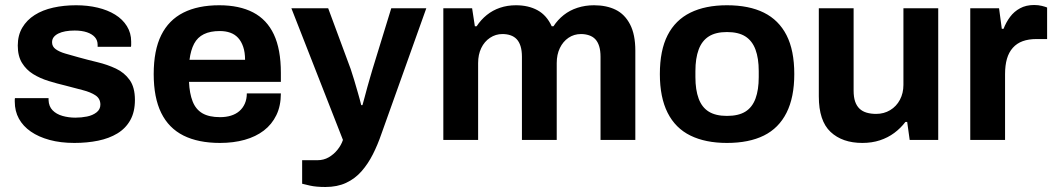

<svg xmlns="http://www.w3.org/2000/svg" viewBox="-20 -559 4212 767"><path d="M277 12Q222 12 178 0Q134 -12 103 -33.5Q72 -55 55.5 -85Q39 -115 39 -153Q39 -157 39 -161Q39 -165 40 -167H174Q174 -165 174 -163Q174 -161 174 -159Q175 -134 190 -118.5Q205 -103 229.5 -96Q254 -89 281 -89Q305 -89 327.5 -93.5Q350 -98 365.5 -110Q381 -122 381 -141Q381 -165 361.5 -178Q342 -191 310.5 -199Q279 -207 242 -217Q208 -225 174 -235.5Q140 -246 112.5 -263Q85 -280 68 -307.5Q51 -335 51 -377Q51 -418 69 -448.5Q87 -479 118.5 -499Q150 -519 192.5 -528.5Q235 -538 284 -538Q330 -538 370 -528.5Q410 -519 440 -500.5Q470 -482 487 -454.5Q504 -427 504 -393Q504 -386 504 -380Q504 -374 503 -372H370V-380Q370 -398 359 -410.5Q348 -423 327.5 -430Q307 -437 278 -437Q258 -437 241.5 -434Q225 -431 213 -425Q201 -419 194.5 -410.5Q188 -402 188 -390Q188 -373 202.5 -362.5Q217 -352 241 -345Q265 -338 294 -330Q330 -320 369.5 -310.5Q409 -301 443 -285Q477 -269 498 -239.5Q519 -210 519 -160Q519 -112 500.5 -79Q482 -46 449 -26Q416 -6 372 3Q328 12 277 12Z M859 12Q772 12 713 -17.5Q654 -47 624 -108Q594 -169 594 -263Q594 -358 624 -418.5Q654 -479 712.5 -508.5Q771 -538 856 -538Q936 -538 991 -509.5Q1046 -481 1074 -421.5Q1102 -362 1102 -268V-232H735Q737 -186 749.5 -154Q762 -122 788.5 -106.5Q815 -91 859 -91Q883 -91 902.5 -97Q922 -103 936 -115Q950 -127 958 -145Q966 -163 966 -186H1102Q1102 -136 1084 -99Q1066 -62 1034 -37.5Q1002 -13 957.5 -0.5Q913 12 859 12ZM737 -320H959Q959 -350 951.5 -372Q944 -394 931 -408Q918 -422 899.5 -428.5Q881 -435 858 -435Q820 -435 794.5 -422.5Q769 -410 755.5 -384.5Q742 -359 737 -320Z M1280 188Q1243 188 1218.5 182.5Q1194 177 1187 175V81H1248Q1273 81 1293 69.5Q1313 58 1328 39.5Q1343 21 1350 0L1144 -526H1291L1381 -283Q1387 -266 1394.5 -240.5Q1402 -215 1410 -187.5Q1418 -160 1423 -139H1428Q1432 -153 1437 -172Q1442 -191 1447.5 -211Q1453 -231 1458.5 -249.5Q1464 -268 1468 -282L1543 -526H1683L1504 -25Q1489 19 1469.5 57.5Q1450 96 1424 125.5Q1398 155 1362.5 171.5Q1327 188 1280 188Z M1751 0V-526H1866L1877 -454H1884Q1901 -480 1924.5 -499Q1948 -518 1977.5 -528Q2007 -538 2041 -538Q2091 -538 2127.5 -518Q2164 -498 2184 -454H2191Q2208 -480 2232 -499Q2256 -518 2287 -528Q2318 -538 2353 -538Q2403 -538 2439.5 -520Q2476 -502 2497 -461.5Q2518 -421 2518 -357V0H2379V-332Q2379 -357 2373.5 -374.5Q2368 -392 2358 -402.5Q2348 -413 2333 -418Q2318 -423 2301 -423Q2273 -423 2251 -408Q2229 -393 2216.5 -367Q2204 -341 2204 -307V0H2065V-332Q2065 -357 2059.5 -374.5Q2054 -392 2044 -402.5Q2034 -413 2019.5 -418Q2005 -423 1987 -423Q1960 -423 1937.5 -408Q1915 -393 1902.5 -367Q1890 -341 1890 -307V0Z M2884 12Q2798 12 2738 -17.5Q2678 -47 2647 -108.5Q2616 -170 2616 -263Q2616 -358 2647 -418.5Q2678 -479 2738 -508.5Q2798 -538 2884 -538Q2972 -538 3031.5 -508.5Q3091 -479 3122 -418.5Q3153 -358 3153 -263Q3153 -170 3122 -108.5Q3091 -47 3031.5 -17.5Q2972 12 2884 12ZM2884 -96Q2930 -96 2957.5 -113Q2985 -130 2998 -165Q3011 -200 3011 -251V-275Q3011 -326 2998 -361Q2985 -396 2957.5 -413.5Q2930 -431 2884 -431Q2839 -431 2811.5 -413.5Q2784 -396 2771 -361Q2758 -326 2758 -275V-251Q2758 -200 2771 -165Q2784 -130 2811.5 -113Q2839 -96 2884 -96Z M3425 12Q3345 12 3298 -32Q3251 -76 3251 -174V-526H3390V-197Q3390 -171 3396 -153.5Q3402 -136 3413.5 -125Q3425 -114 3442 -109Q3459 -104 3480 -104Q3511 -104 3536 -119Q3561 -134 3575 -160.5Q3589 -187 3589 -220V-526H3728V0H3614L3604 -72H3597Q3578 -47 3552.5 -28Q3527 -9 3495 1.5Q3463 12 3425 12Z M3856 0V-526H3971L3982 -444H3989Q3999 -470 4015 -491.5Q4031 -513 4055 -526Q4079 -539 4111 -539Q4128 -539 4142 -535.5Q4156 -532 4163 -529V-403H4120Q4089 -403 4065.5 -394.5Q4042 -386 4026 -368Q4010 -350 4002.5 -324Q3995 -298 3995 -263V0Z"/></svg>

Font: Archivo SemiBold
Style: Bold
Weight: 700
Version: Version 2.001